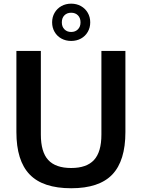

<svg xmlns="http://www.w3.org/2000/svg" viewBox="-20 -1018 774 1048"><path d="M69.5 -297V-740H203V-283.5Q203 -188.5 243.2 -144.8Q283.5 -101 368.5 -101Q453 -101 493.2 -144.8Q533.5 -188.5 533.5 -283.5V-740H664.5V-297Q664.5 -140.5 593 -65.5Q521.5 9.5 368.5 9.5Q214 9.5 141.8 -65.8Q69.5 -141 69.5 -297ZM264.5 -896Q264.5 -925 278 -948.2Q291.5 -971.5 315.2 -984.8Q339 -998 368.5 -998Q398 -998 421.8 -984.8Q445.5 -971.5 459 -948.2Q472.5 -925 472.5 -896Q472.5 -867 459 -843.8Q445.5 -820.5 421.8 -807.5Q398 -794.5 368.5 -794.5Q339 -794.5 315.2 -807.5Q291.5 -820.5 278 -843.8Q264.5 -867 264.5 -896ZM419.5 -896Q419.5 -920 405.5 -934.2Q391.5 -948.5 368.5 -948.5Q345.5 -948.5 331.5 -934.2Q317.5 -920 317.5 -896Q317.5 -872 331.8 -857.8Q346 -843.5 368.5 -843.5Q391 -843.5 405.2 -857.8Q419.5 -872 419.5 -896Z"/></svg>

Font: Encode Sans SemiBold
Style: Regular
Weight: 600
Designer: Multiple Designers
Foundry: Impallari Type
Version: Version 2.000